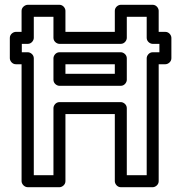

<svg xmlns="http://www.w3.org/2000/svg" viewBox="-20 -756 761 801"><path d="M617 -573H645V-538H617C602 -538 592 -524 592 -513V-25H509V-305C509 -320 495 -330 484 -330H228C213 -330 203 -316 203 -305V-25H121V-513C121 -528 107 -538 96 -538H71V-573H96C111 -573 121 -587 121 -598V-686H203V-598C203 -583 217 -573 228 -573H484C499 -573 509 -587 509 -598V-686H592V-598C592 -583 606 -573 617 -573ZM642 -623V-711C642 -722 632 -736 617 -736H484C473 -736 459 -726 459 -711V-623H253V-711C253 -722 243 -736 228 -736H96C85 -736 70 -726 70 -711V-623H46C35 -623 21 -613 21 -598V-513C21 -502 31 -488 46 -488H70V0C70 11 81 25 96 25H228C239 25 253 15 253 0V-280H459V0C459 11 469 25 484 25H617C628 25 642 15 642 0V-488H670C681 -488 695 -498 695 -513V-598C695 -609 685 -623 670 -623ZM228 -398H484C499 -398 509 -412 509 -423V-513C509 -528 495 -538 484 -538H228C213 -538 203 -524 203 -513V-423C203 -408 217 -398 228 -398ZM253 -448V-488H459V-448Z"/></svg>

Font: Asimov
Style: NarOu
Weight: 500
Designer: Google
Version: Version 2.000980; 2014